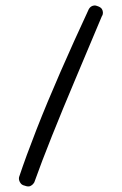

<svg xmlns="http://www.w3.org/2000/svg" viewBox="-20 -678 440 694"><path d="M69 -7Q60 -9 55.5 -14.5Q51 -20 49.5 -25.5Q48 -31 48.5 -34.5Q49 -38 49 -38Q74 -113 112 -210Q150 -307 198.5 -418Q247 -529 301 -645Q301 -645 303 -648Q305 -651 309 -654Q313 -657 319.5 -658Q326 -659 335 -655Q345 -651 348.5 -645Q352 -639 352 -632.5Q352 -626 350 -622.5Q348 -619 348 -619Q299 -502 252.5 -392Q206 -282 168 -187Q130 -92 104 -19Q104 -19 100.5 -14Q97 -9 89.5 -5.5Q82 -2 69 -7Z"/></svg>

Font: Sour Gummy Black ExtraLight
Style: Regular
Weight: 250
Version: Version 1.000